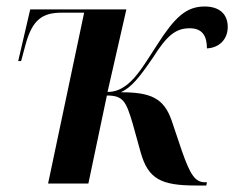

<svg xmlns="http://www.w3.org/2000/svg" viewBox="-20 -565 721 591"><path d="M583 6H615L617 -4H611C581 -4 566 -26 540 -100L508 -195C484 -263 444 -281 352 -281C385 -296 410 -328 451 -388C494 -456 521 -478 564 -478C603 -478 617 -454 617 -416C656 -418 681 -445 681 -482C681 -522 655 -545 610 -545C553 -545 518 -512 463 -426C425 -367 402 -329 372 -305C354 -291 336 -282 311 -282L369 -536H73L36 -377H45L59 -429C80 -505 111 -526 170 -526H239L128 0H252L309 -271C359 -271 368 -253 388 -186L413 -96C436 -14 476 6 583 6Z"/></svg>

Font: Noto Serif Display SemiCondensed SemiBold
Style: Italic
Weight: 600
Width: 4
Italic angle: -12°
Designer: Monotype Design Team
Foundry: Monotype Imaging Inc.
Version: Version 2.009